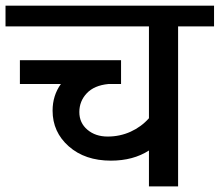

<svg xmlns="http://www.w3.org/2000/svg" viewBox="-35 -669 788 689"><path d="M499.5 0V-128.9Q442.9 -92.5 363 -92.5Q270 -92.5 211.8 -143.8Q153.7 -195.1 153.7 -272Q153.7 -326.1 183.5 -367.5H36.4V-453H399.4V-367.5H353.9Q302.8 -362.5 276.3 -334.2Q249.7 -305.9 249.7 -266.9Q249.7 -228 278.6 -203.5Q307.4 -179 351.4 -179Q395.3 -179 433.8 -196.4Q472.2 -213.9 499.5 -244.7V-574.3H-15.2V-648.6H733.1V-574.3H604.1V0Z"/></svg>

Font: Khula SemiBold
Style: Regular
Weight: 600
Designer: Erin McLaughlin, Steve Matteson
Version: Version 1.002;PS 1.0;hotconv 1.0.72;makeotf.lib2.5.5900; ttf